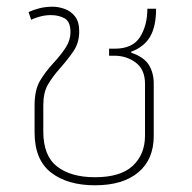

<svg xmlns="http://www.w3.org/2000/svg" viewBox="-20 -543 571 572"><path d="M263 9Q181 9 132 -29Q83 -67 83 -149V-228Q83 -275 99 -302Q115 -329 139 -355Q163 -381 176.5 -402.5Q190 -424 190 -447Q190 -478 173 -488Q156 -498 131 -498Q115 -498 98.5 -493.5Q82 -489 73 -484L65 -507Q80 -514 98 -518.5Q116 -523 137 -523Q154 -523 172.5 -516.5Q191 -510 203.5 -494Q216 -478 216 -450Q216 -416 199.5 -391.5Q183 -367 160 -341Q136 -314 122.5 -290.5Q109 -267 109 -229V-151Q109 -79 150 -47Q191 -15 263 -15Q339 -15 375.5 -49Q412 -83 412 -139V-293Q412 -336 384.5 -356.5Q357 -377 321 -377H305V-398H322Q375 -398 397 -432.5Q419 -467 419 -517H445Q445 -464 427 -433.5Q409 -403 371 -389V-386Q409 -373 423.5 -349.5Q438 -326 438 -294V-138Q438 -68 392 -29.5Q346 9 263 9Z"/></svg>

Font: Noto Sans Thai UI Thin
Style: Regular
Weight: 100
Designer: Monotype Design Team
Foundry: Monotype Imaging Inc.
Version: Version 2.000